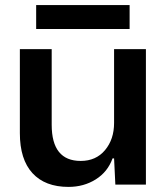

<svg xmlns="http://www.w3.org/2000/svg" viewBox="-20 -725 660 754"><path d="M249 9Q157 9 107.5 -45Q58 -99 58 -202V-532H183V-235Q183 -93 297 -93Q357 -93 392.5 -135.5Q428 -178 428 -242V-532H553V0H433L428 -103H422Q403 -50 356 -20.5Q309 9 249 9ZM122 -611V-705H489V-611Z"/></svg>

Font: Mona Sans SemiBold
Style: Regular
Weight: 600
Designer: Deni Anggara
Foundry: GitHub
Version: Version 2.000;Glyphs 3.2.3 (3260)